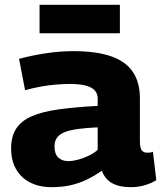

<svg xmlns="http://www.w3.org/2000/svg" viewBox="-20 -766 671 796"><path d="M26 -150Q26 -200 47 -232.5Q68 -265 111.5 -284Q155 -303 223 -312.5Q291 -322 385 -327V-357Q385 -389 356 -403.5Q327 -418 271 -418Q246 -418 214 -415.5Q182 -413 149 -407Q116 -401 84 -392L59 -522Q110 -536 169.5 -545Q229 -554 283 -554Q380 -554 441 -532.5Q502 -511 531 -467.5Q560 -424 560 -359V-180Q560 -152 568 -142.5Q576 -133 589 -133Q594 -133 601 -133.5Q608 -134 614 -137L628 -19Q607 -6 580 2Q553 10 522 10Q476 10 446 -6Q416 -22 402 -58Q372 -37 340 -21.5Q308 -6 272.5 2Q237 10 193 10Q158 10 127.5 0Q97 -10 74.5 -30Q52 -50 39 -80Q26 -110 26 -150ZM206 -159Q206 -128 221.5 -113Q237 -98 264 -98Q281 -98 303.5 -104Q326 -110 348 -120.5Q370 -131 385 -145V-238Q339 -236 305 -231.5Q271 -227 249 -218.5Q227 -210 216.5 -195.5Q206 -181 206 -159ZM144 -628V-746H477V-628Z"/></svg>

Font: Georama SemiExpanded
Style: Bold
Weight: 700
Width: 6
Designer: Jean-Baptiste Levee
Foundry: Production Type
Version: Version 1.001